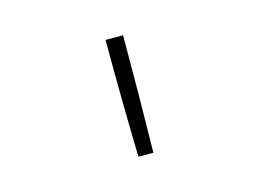

<svg xmlns="http://www.w3.org/2000/svg" viewBox="-56 -866 688 508"><g transform="rotate(-15 288.0 -611.5)"><path d="M268 -451H309Q312 -611 312 -772H264Q264 -611 268 -451Z"/></g></svg>

Font: Iosevka Sparkle Extralight
Style: Regular
Weight: 200
Designer: Belleve Invis
Foundry: Belleve Invis
Version: Version 4.5.0; ttfautohint (v1.8.3)